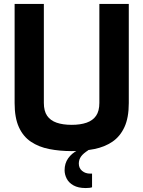

<svg xmlns="http://www.w3.org/2000/svg" viewBox="-20 -760 726 972"><path d="M343 5Q282 5 229 -5.5Q176 -16 136.5 -42.5Q97 -69 75.5 -116.5Q54 -164 54 -238V-740H202V-239Q202 -198 218.5 -174Q235 -150 266.5 -139Q298 -128 343 -128Q387 -128 418.5 -139Q450 -150 466.5 -174Q483 -198 483 -239V-740H632V-238Q632 -164 610 -116.5Q588 -69 549 -42.5Q510 -16 457.5 -5.5Q405 5 343 5ZM414 192Q376 192 352 178.5Q328 165 317.5 144Q307 123 307 102Q307 67 325 41.5Q343 16 374 0H428Q402 16 390.5 32Q379 48 379 68Q379 91 395.5 105Q412 119 437 119H446V188Q441 190 432.5 191Q424 192 414 192Z"/></svg>

Font: Exo Thin
Style: Bold
Weight: 700
Version: Version 2.000